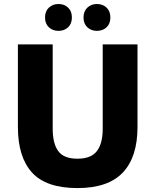

<svg xmlns="http://www.w3.org/2000/svg" viewBox="-20 -946 792 978"><path d="M71.2 -720H248.4V-290.4Q248.4 -214.8 276.8 -176.2Q305.1 -137.6 374.4 -137.6Q443.7 -137.6 473.4 -176.2Q503.2 -214.8 503.2 -290.4V-720H680.4V-298.8Q680.4 -146.1 605.6 -67.1Q530.7 12 374.4 12Q215.1 12 143.1 -67.1Q71.2 -146.1 71.2 -298.8ZM473.8 -788.8Q444.6 -788.8 425 -807Q405.4 -825.1 405.4 -856.9Q405.4 -888.7 425 -907.2Q444.6 -925.6 473.8 -925.6Q503.4 -925.6 522.8 -907.3Q542.2 -889 542.2 -857Q542.2 -825 522.8 -806.9Q503.4 -788.8 473.8 -788.8ZM277.8 -788.8Q248.6 -788.8 229 -807Q209.4 -825.1 209.4 -856.9Q209.4 -888.7 229 -907.2Q248.6 -925.6 277.8 -925.6Q307.4 -925.6 326.8 -907.3Q346.2 -889 346.2 -857Q346.2 -825 326.8 -806.9Q307.4 -788.8 277.8 -788.8Z"/></svg>

Font: Kufam
Style: Regular
Weight: 400
Designer: Wael Morcos, Artur Schmal
Foundry: Original Type
Version: Version 1.301; ttfautohint (v1.8.3)